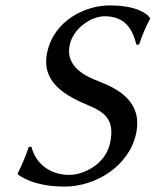

<svg xmlns="http://www.w3.org/2000/svg" viewBox="-20 -678 574 708"><path d="M236 -33C164 -33 111 -75 96 -137L86 -136C74 -100 60 -68 45 -38L46 -35C46 -35 96 10 218 10C333 10 456 -65 482 -186C506 -302 419 -349 342 -379C303 -394 219 -429 237 -512C250 -573 315 -618 366 -618C438 -618 468 -575 483 -513L493 -514C505 -550 518 -580 534 -610L532 -613C532 -613 506 -658 384 -658C297 -658 180 -605 154 -485C130 -373 224 -324 307 -289C363 -265 405 -239 386 -151C369 -70 285 -33 236 -33Z"/></svg>

Font: Libertinus Sans
Style: Italic
Weight: 400
Italic angle: -12°
Designer: Philipp H. Poll, Khaled Hosny
Foundry: Caleb Maclennan
Version: Version 7.050;RELEASE